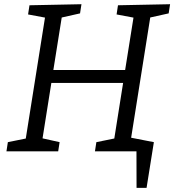

<svg xmlns="http://www.w3.org/2000/svg" viewBox="-20 -718 827 911"><path d="M10.6 0 17.3 -43.5 114.6 -63.2 100.5 -49.2 195.5 -647.2 205.9 -632.2 113.2 -649.5 119.9 -693 366.5 -698 359.8 -654.5 262.2 -632.5 274.8 -647.2 230.9 -371.8 220.5 -385.8H588.8L571.5 -371.8L615.4 -647.2L625.1 -632.2L533.2 -649.5L539.8 -693L787 -698L780.3 -654.5L681.4 -632.5L694.8 -647.2L599.8 -49.2L592.5 -63.5L682.7 -43.5L676 0H430.5L437.2 -43.5L533.8 -63.2L520.5 -49.2L566.4 -338.9L577.8 -324.6H209.8L225.9 -338.6L179.9 -49.2L173.2 -63.5L262.8 -43.5L256.1 0ZM627.9 173.4 627.5 0H552.9L560.9 -72.6L710.1 -43.5L675.4 173.4Z"/></svg>

Font: Bitter Thin
Style: Italic
Weight: 100
Italic angle: -9°
Designer: Sol Matas, and Bitter project Authors
Foundry: Sol Matas
Version: Version 2.002